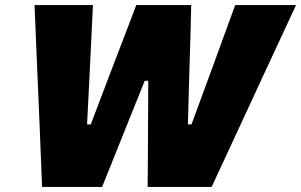

<svg xmlns="http://www.w3.org/2000/svg" viewBox="-20 -733 1181 753"><path d="M145 0Q143 -52.5 140.5 -112.5Q138 -172.5 136 -225.5L126.5 -448Q124 -508.5 121 -579.5Q118 -650 115.5 -713H344.5Q341.5 -653.5 338.5 -588.5Q335.5 -523 332.5 -462.5L321.5 -245H336L420.5 -467.5Q442.5 -524 467.5 -590Q492.5 -655.5 514.5 -713H730Q728.5 -653 726.8 -588.8Q725 -524.5 723 -464.5L717 -245H731L812.5 -466.5Q833.5 -525 857.5 -590Q881.5 -654.5 902.5 -713H1141Q1111.5 -650 1079 -579.5Q1046 -508.5 1019 -450.5L914.5 -225Q890 -172 862 -111.8Q834 -51.5 810 0H559Q559.5 -51.5 560 -109.2Q560.5 -167 560.5 -218.5L561.5 -416H547.5L468 -218Q448 -168 424.5 -109.5Q401 -51 380.5 0Z"/></svg>

Font: Heraclito ExtraBold
Style: Italic
Weight: 800
Italic angle: -12°
Designer: Kostas Bartsokas (font) & Cristiano Sobral (main changes)
Foundry: Kostas Bartsokas (font) & Cristiano Sobral (main changes)
Version: Version 1.00;July 8, 2020;FontCreator 13.0.0.2655 64-bit